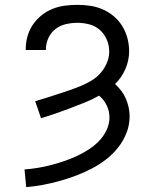

<svg xmlns="http://www.w3.org/2000/svg" viewBox="-20 -763 640 791"><path d="M88 8 81 -65Q109 -67 136 -71.5Q163 -76 190 -83Q217 -90 243.5 -99Q270 -108 295 -119.5Q320 -131 343.5 -146Q367 -161 386.5 -180.5Q406 -200 418.5 -226Q431 -252 431 -279Q431 -305 419.5 -329Q408 -353 388 -369Q360 -353 330 -341Q300 -329 270 -317.5Q240 -306 209.5 -295.5Q179 -285 149 -276L125 -346Q149 -353 172.5 -360.5Q196 -368 219 -375.5Q242 -383 265.5 -391Q289 -399 312 -408.5Q335 -418 356 -430.5Q377 -443 393.5 -461.5Q410 -480 420 -503Q430 -526 430 -551Q430 -576 420 -599.5Q410 -623 391.5 -639.5Q373 -656 348.5 -662.5Q324 -669 299 -669Q275 -669 251 -663.5Q227 -658 208 -643Q189 -628 179 -605.5Q169 -583 169 -559Q169 -559 169 -558.5Q169 -558 169 -557H86Q86 -558 86 -558.5Q86 -559 86 -560Q86 -587 93 -612.5Q100 -638 114.5 -660Q129 -682 150 -699Q171 -716 195.5 -726Q220 -736 246 -739.5Q272 -743 299 -743Q326 -743 352.5 -739Q379 -735 404 -724Q429 -713 449.5 -695.5Q470 -678 484 -655Q498 -632 505 -605.5Q512 -579 512 -552Q512 -514 496.5 -478.5Q481 -443 454 -417Q468 -404 479.5 -389Q491 -374 498.5 -356.5Q506 -339 510 -320.5Q514 -302 514 -284Q514 -248 501 -215Q488 -182 466 -154.5Q444 -127 416 -105.5Q388 -84 357 -68Q326 -52 293 -39.5Q260 -27 226 -17.5Q192 -8 157.5 -1.5Q123 5 88 8Z"/></svg>

Font: Iosevka Mono
Style: Regular
Weight: 400
Designer: Belleve Invis
Foundry: Belleve Invis
Version: Version 11.1.1